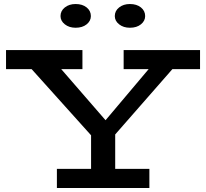

<svg xmlns="http://www.w3.org/2000/svg" viewBox="-20 -935 1025 955"><path d="M460 -232 115 -616H263L505 -337L742 -618H861L523 -232ZM263 0V-95H723V0ZM433 -44V-310H553V-44ZM10 -591V-686H390V-591ZM595 -591V-686H975V-591ZM626 -797Q594 -797 572.5 -814Q551 -831 551 -855Q551 -881 572.5 -898Q594 -915 626 -915Q660 -915 681 -898Q702 -881 702 -855Q702 -831 681 -814Q660 -797 626 -797ZM356 -797Q324 -797 302.5 -814Q281 -831 281 -855Q281 -881 302.5 -898Q324 -915 356 -915Q390 -915 411 -898Q432 -881 432 -855Q432 -831 411 -814Q390 -797 356 -797Z"/></svg>

Font: BioRhyme SemiExpanded Medium
Style: Regular
Weight: 500
Width: 6
Designer: Aoife Mooney
Foundry: Aoife Mooney Type
Version: Version 1.600;gftools[0.9.33]